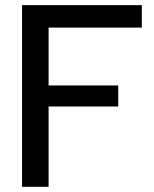

<svg xmlns="http://www.w3.org/2000/svg" viewBox="-20 -719 591 739"><path d="M64.9 0V-699.2H525.9V-612.8H167V-390.1H435.1V-309.1H167V0Z"/></svg>

Font: Prompt
Style: Regular
Weight: 400
Designer: Katatrad Team
Foundry: CadsonDemak
Version: Version 1.000;PS 001.000;hotconv 1.0.88;makeotf.lib2.5.64775